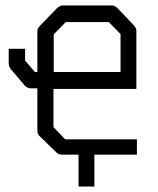

<svg xmlns="http://www.w3.org/2000/svg" viewBox="-20 -618 580 704"><path d="M176 -292V-152L219 -107H482V-51H326V66H268V-51H207Q195 -51 187 -59L125 -119Q117 -127 117 -140V-294H94Q81 -294 71 -304L19 -365Q12 -375.5 12 -385V-439H42H72V-396L108 -354H117V-504Q117 -514 127 -524L188 -587Q199 -598 210 -598H391Q401 -598 412 -587L471 -525Q480 -516 480 -505V-292ZM177 -354H422V-493L379 -537H221L177 -492Z"/></svg>

Font: 3270 Nerd Font Mono
Style: Regular
Weight: 400
Monospace: yes
Version: Version 3.0.1;Nerd Fonts 3.0.0